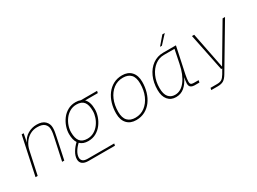

<svg xmlns="http://www.w3.org/2000/svg" viewBox="-45 -1445 3091 2313"><g transform="rotate(-30 1500.0 -288.0)"><path d="M44 0 157 -530H185L162 -412Q190 -476 247 -509Q304 -542 370 -542Q447 -542 485 -504.5Q523 -467 523 -412Q523 -381 518 -354Q513 -327 507 -298L444 0H414L479 -302Q485 -331 489 -354.5Q493 -378 493 -408Q493 -452 462.5 -482Q432 -512 360 -512Q306 -512 261 -487Q216 -462 185 -418Q154 -374 142 -317L74 0Z M695 150Q641 150 612 128Q583 106 583 64Q583 18 612 -31Q641 -80 684 -120Q653 -167 653 -248Q653 -297 670.5 -348.5Q688 -400 721 -444Q754 -488 802.5 -515Q851 -542 912 -542Q951 -542 981 -530H1206L1200 -502H1024Q1073 -454 1073 -352Q1073 -303 1055.5 -251.5Q1038 -200 1005 -156Q972 -112 924 -85Q876 -58 814 -58Q742 -58 701 -99Q661 -62 637 -21Q613 20 613 58Q613 86 633 104Q653 122 701 122H1068L1062 150ZM820 -88Q870 -88 911 -111.5Q952 -135 981 -173.5Q1010 -212 1025.5 -257.5Q1041 -303 1041 -346Q1041 -432 1009 -472Q977 -512 906 -512Q856 -512 815 -488.5Q774 -465 745 -426.5Q716 -388 700.5 -343Q685 -298 685 -254Q685 -169 717.5 -128.5Q750 -88 820 -88Z M1441 12Q1360 12 1314 -38Q1268 -88 1268 -178Q1268 -252 1287.5 -317.5Q1307 -383 1344.5 -433.5Q1382 -484 1436 -513Q1490 -542 1559 -542Q1640 -542 1686 -492Q1732 -442 1732 -352Q1732 -279 1712.5 -213Q1693 -147 1655.5 -96.5Q1618 -46 1564 -17Q1510 12 1441 12ZM1447 -18Q1522 -18 1579 -61.5Q1636 -105 1668 -179Q1700 -253 1700 -346Q1700 -432 1662 -472Q1624 -512 1553 -512Q1478 -512 1421 -469Q1364 -426 1332 -351.5Q1300 -277 1300 -184Q1300 -99 1338.5 -58.5Q1377 -18 1447 -18Z M1994 12Q1924 12 1883 -37Q1842 -86 1842 -174Q1842 -277 1878.5 -357.5Q1915 -438 1979 -484Q2043 -530 2125 -530H2303L2226 -168Q2221 -144 2217.5 -117.5Q2214 -91 2214 -72Q2214 -50 2225 -40Q2236 -30 2262 -30H2330L2324 0H2255Q2228 0 2207 -13.5Q2186 -27 2186 -66Q2186 -80 2189 -101.5Q2192 -123 2197 -148Q2160 -70 2111 -29Q2062 12 1994 12ZM1998 -18Q2079 -18 2140 -97.5Q2201 -177 2229 -316L2267 -502H2119Q2051 -502 1995.5 -460Q1940 -418 1907 -345.5Q1874 -273 1874 -182Q1874 -98 1907.5 -58Q1941 -18 1998 -18ZM2128 -610 2227 -726H2261L2154 -610Z M2402 150 2408 122H2498Q2541 122 2564 107Q2587 92 2611 52L2647 -10H2632L2526 -530H2557L2656 -30L2952 -530H2986L2632 66Q2604 113 2574 131.5Q2544 150 2492 150Z"/></g></svg>

Font: Geist Mono Thin
Style: Italic
Weight: 100
Italic angle: -12°
Monospace: yes
Designer: Basement.studio, Andrés Briganti, Mateo Zaragoza
Foundry: Basement.studio, Vercel, Andrés Briganti, Guido Ferreyra, Mateo Zaragoza
Version: Version 1.500; ttfautohint (v1.8.4.7-5d5b)